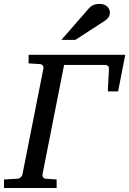

<svg xmlns="http://www.w3.org/2000/svg" viewBox="-45 -947 651 967"><path d="M549.8 -486.8H498L503.9 -604Q504.4 -610.4 497.8 -615.2Q491.2 -620.1 484.9 -620.1H277.8L168.9 -67.9Q168 -62 171.6 -54.9Q175.3 -47.9 186 -46.9L240.2 -43V0H-24.9V-43L43 -46.9Q53.7 -47.9 60.3 -54.9Q66.9 -62 67.9 -67.9L173.8 -603Q175.3 -608.9 171.4 -615.7Q167.5 -622.6 157.2 -624L99.1 -627.9V-670.9H585.9ZM508.3 -884.3Q508.3 -870.1 502 -860.6Q495.6 -851.1 484.4 -843.3L334.5 -746.1H264.2L400.4 -902.3Q405.3 -908.2 410.6 -912.6Q416 -917 422.6 -920.4Q429.2 -923.8 437.7 -925.5Q446.3 -927.2 457.5 -927.2Q470.7 -927.2 480.2 -923.3Q489.7 -919.4 495.8 -913.3Q502 -907.2 505.1 -899.4Q508.3 -891.6 508.3 -884.3Z"/></svg>

Font: Charis SIL
Style: Italic
Weight: 400
Italic angle: -11°
Foundry: SIL International
Version: Version 4.112